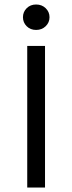

<svg xmlns="http://www.w3.org/2000/svg" viewBox="-20 -833 320 853"><path d="M98.5 -716.5Q82 -733 82 -756.5Q82 -780 98.5 -796.5Q115 -813 140.5 -813Q166 -813 183 -796.5Q200 -780 200 -756.5Q200 -733 183 -716.5Q166 -700 140.5 -700Q115 -700 98.5 -716.5ZM101 0V-629H180V0Z"/></svg>

Font: Karmilla
Style: Regular
Weight: 400
Designer: Jonathan Pinhorn
Version: Version 1.000